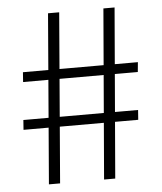

<svg xmlns="http://www.w3.org/2000/svg" viewBox="-52 -761 692 822"><g transform="rotate(-5 293.5 -350.0)"><path d="M233 -715 173 15H125L185 -715ZM471 -715 410 15H362L423 -715ZM550 -473 546 -431H53L56 -473ZM533 -269 530 -227H37L40 -269Z"/></g></svg>

Font: Pathway Extreme Condensed Thin
Style: Regular
Weight: 250
Width: 3
Version: Version 1.001;gftools[0.9.26]